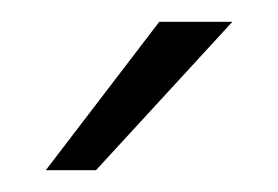

<svg xmlns="http://www.w3.org/2000/svg" viewBox="-20 -787 255 176"><path d="M22 -631 126 -767H193L68 -631Z"/></svg>

Font: Exo Thin
Style: Regular
Weight: 400
Version: Version 2.000